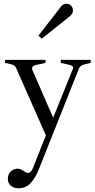

<svg xmlns="http://www.w3.org/2000/svg" viewBox="-20 -750 511 1029"><path d="M466 -429V-413L433 -405Q419 -401 412.5 -396Q406 -391 402 -380L188 158Q169 205 143.5 232Q118 259 78 259Q54 259 38 245Q22 231 22 209Q22 185 37 169.5Q52 154 75 154Q91 154 109 168Q122 177 129 177Q145 177 155 154L226 -24L68 -382Q64 -393 57.5 -398Q51 -403 38 -406L7 -413V-429H224V-413L174 -402Q146 -395 153 -376L265 -119L371 -382Q372 -384 372 -388Q372 -397 353 -402L306 -413V-429ZM186 -559 307 -715Q319 -730 336 -730Q351 -730 361 -719.5Q371 -709 371 -694Q371 -683 366 -675.5Q361 -668 352 -661L204 -543Z"/></svg>

Font: Ibarra Real Nova
Style: Regular
Weight: 400
Designer: Jose Maria Ribagorda & Octavio Pardo
Foundry: Jose Maria Ribagorda
Version: Version 1.014